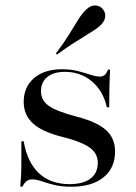

<svg xmlns="http://www.w3.org/2000/svg" viewBox="-20 -686 507 717"><path d="M246.8 11.3Q208.9 11.3 181.9 4.4Q154.8 -2.4 135.1 -9.3Q115.3 -16.1 100 -16.1Q75.8 -16.1 64.5 10.5H55.6Q57.3 -7.3 58.5 -27.8Q59.7 -48.4 59.7 -79.4Q59.7 -110.5 59.7 -158.1H68.5Q82.3 -79 125.8 -38.7Q169.4 1.6 239.5 1.6Q290.3 1.6 317.7 -19Q345.2 -39.5 345.2 -78.2Q345.2 -113.7 314.1 -135.5Q283.1 -157.3 212.1 -175Q137.9 -193.5 103.2 -225Q68.5 -256.5 68.5 -305.6Q68.5 -361.3 107.3 -394.4Q146 -427.4 211.3 -427.4Q244.4 -427.4 271 -420.6Q297.6 -413.7 318.1 -406.9Q338.7 -400 353.2 -400Q363.7 -400 371 -406Q378.2 -412.1 383.1 -425.8H391.1Q390.3 -408.9 389.5 -389.9Q388.7 -371 388.3 -346Q387.9 -321 387.9 -285.5H379Q365.3 -346.8 323 -382.3Q280.6 -417.7 222.6 -417.7Q180.6 -417.7 156.9 -398.8Q133.1 -379.8 133.1 -345.2Q133.1 -311.3 162.1 -290.7Q191.1 -270.2 267.7 -250Q342.7 -230.6 376.2 -200Q409.7 -169.4 409.7 -120.2Q409.7 -58.1 366.1 -23.4Q322.6 11.3 246.8 11.3ZM192.7 -482.3 188.7 -486.3Q218.5 -525.8 237.5 -556.5Q256.5 -587.1 271 -610.9Q285.5 -634.7 300.8 -649.2Q316.9 -665.3 333.9 -665.7Q350.8 -666.1 362.1 -654Q373.4 -642.7 373 -625.8Q372.6 -608.9 356.5 -592.7Q346 -582.3 330.2 -572.2Q314.5 -562.1 294 -549.6Q273.4 -537.1 248 -520.6Q222.6 -504 192.7 -482.3Z"/></svg>

Font: Playfair 144pt SemiExpanded Medium
Style: Regular
Weight: 500
Width: 6
Designer: Claus Eggers Sørensen
Foundry: Claus Eggers Sørensen
Version: Version 2.203